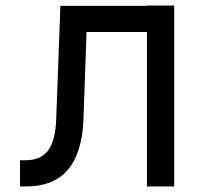

<svg xmlns="http://www.w3.org/2000/svg" viewBox="-20 -670 750 690"><path d="M508 -649H197L182 -242C178 -134 142 -94 70 -94H52V0H75C201 0 274 -75 280 -242L291 -555H508V0H606V-650H508Z"/></svg>

Font: Grotesk 02 Mince
Style: Bold
Weight: 400
Designer: Frank Adebiaye, contributions by Jérémy Landes, Ariel Martín Pérez
Foundry: Velvetyne Type Foundry
Version: Version 3.000;Glyphs 3.1.2 (3150)